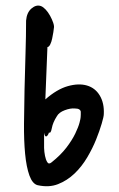

<svg xmlns="http://www.w3.org/2000/svg" viewBox="-20 -636 416 672"><path d="M71.3 -564Q73.7 -592.3 90.3 -606.4Q106.9 -620.6 123.5 -614.7Q131.8 -611.3 140.1 -602.3Q148.4 -593.3 155.3 -580.8Q162.1 -568.4 166.3 -556.2Q170.4 -543.9 168.5 -537.1Q168.5 -533.2 166.7 -523.2Q165 -513.2 162.6 -501.2Q160.2 -489.3 155.8 -480.5Q151.4 -471.7 146 -471.2L138.7 -288.1Q179.2 -323.7 217.3 -334.5Q255.4 -345.2 284.4 -336.7Q313.5 -328.1 329.3 -301.5Q345.2 -274.9 343.3 -236.8Q343.3 -228 335.9 -203.1Q328.6 -178.2 316.4 -147.7Q304.2 -117.2 285.2 -85Q266.1 -52.7 240.5 -28.3Q214.8 -3.9 183.1 8.5Q151.4 21 111.8 12.2Q93.8 7.8 83 -21.7Q72.3 -51.3 67.9 -97.7Q63.5 -144 64 -202.9Q64.5 -261.7 65.9 -324Q67.4 -386.2 69.3 -448.5Q71.3 -510.7 71.3 -564ZM134.3 -137.2Q133.8 -132.3 134.3 -118.2Q134.8 -104 137.5 -90.6Q140.1 -77.1 145.5 -68.4Q150.9 -59.6 160.6 -67.9Q191.9 -92.8 212.2 -119.1Q232.4 -145.5 243.4 -168.5Q254.4 -191.4 258.3 -206.5Q262.2 -221.7 262.2 -225.6Q262.2 -229.5 262.7 -234.6Q263.2 -239.7 262.7 -244.9Q262.2 -250 257.1 -253.2Q252 -256.3 242.2 -256.3Q226.6 -257.8 206.5 -250.2Q186.5 -242.7 179.2 -229.5Q165 -207.5 161.4 -187.5Q157.7 -167.5 151.4 -172.4Q148.4 -162.1 142.8 -158.9Q137.2 -155.8 134.3 -171.4Z"/></svg>

Font: AKL 022
Style: Regular
Weight: 400
Designer: AKL
Foundry: AKL
Version: Version 2.053;August 19, 2024;FontCreator 13.0.0.2675 64-bit